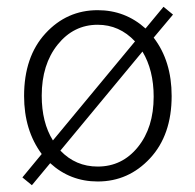

<svg xmlns="http://www.w3.org/2000/svg" viewBox="-20 -523 576 566"><path d="M490 -480 433 -412Q486 -343 486 -240Q486 -125 422.5 -56.5Q359 12 268 12Q187 12 128 -42L74 23L46 0L103 -69Q51 -139 51 -240Q51 -356 114 -424.5Q177 -493 268 -493Q349 -493 409 -439L462 -503ZM103 -241Q103 -162 136 -109L378 -401Q332 -450 268 -450Q197 -450 150 -391.5Q103 -333 103 -241ZM433 -238Q433 -316 400 -371L158 -79Q203 -32 268 -32Q340 -32 386.5 -89.5Q433 -147 433 -238Z"/></svg>

Font: Assistant Light
Style: Regular
Weight: 300
Designer: Hebrew By Ben Nathan, Latin by Paul Hunt
Version: Version 2.001;PS 002.001;hotconv 1.0.88;makeotf.lib2.5.64775